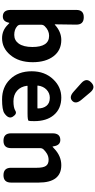

<svg xmlns="http://www.w3.org/2000/svg" viewBox="459 -1392 947 1906"><g transform="rotate(90 933.0 -439.5)"><path d="M360 14Q281 14 225 -44Q211 -59 209 -59Q207 -59 205 -50Q191 12 135 6Q79 0 79 -72V-723Q79 -798 152 -797Q226 -797 225 -722L222 -512Q222 -507 226 -510Q296 -574 377 -574Q480 -574 539 -496.5Q598 -419 598 -290Q598 -151 525 -66Q457 14 360 14ZM413 -151Q447 -199 447 -287Q447 -453 336 -453Q283 -453 241 -410Q226 -395 226 -374V-169Q226 -149 241 -136Q273 -107 327 -107Q381 -107 413 -151Z M967 14Q846 14 769 -64Q688 -145 688 -280Q688 -411 769 -495Q844 -574 949 -574Q1061 -574 1124 -498Q1183 -427 1183 -307Q1183 -262 1179.5 -250.5Q1176 -239 1108 -239H836Q831 -239 832 -234Q840 -171 881 -135Q922 -99 986 -99Q1050 -99 1080 -118Q1110 -137 1138 -94Q1166 -51 1105 -9Q1072 14 967 14ZM830 -342Q829 -337 834 -337H1052Q1057 -337 1057 -342Q1057 -395 1030.5 -427.5Q1004 -460 951 -460Q905 -460 871 -428Q837 -396 830 -342ZM982 -683Q945 -648 891 -696L806 -772Q749 -823 799 -871Q849 -920 898 -861L971 -774Q1018 -718 982 -683Z M1378 0Q1304 0 1304 -75V-487Q1304 -560 1363 -564Q1423 -569 1433 -496Q1435 -486 1436.5 -486Q1438 -486 1453 -501Q1528 -574 1620 -574Q1793 -574 1793 -349V-75Q1793 0 1720 0Q1646 0 1646 -75V-331Q1646 -395 1627.5 -421.5Q1609 -448 1567 -448Q1535 -448 1507 -432Q1485 -419 1466 -400Q1451 -385 1451 -364V-75Q1451 0 1378 0Z"/></g></svg>

Font: Resource Han Rounded KR
Style: Bold
Weight: 700
Designer: Cyano Hao (round all glyphs); Ryoko NISHIZUKA 西塚涼子 (kana, bopomofo & ideographs); Paul D. Hunt (Latin, Greek & Cyrillic)
Foundry: Cyano Hao
Version: 0.990